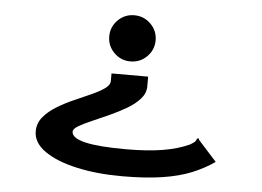

<svg xmlns="http://www.w3.org/2000/svg" viewBox="-49 -617 1098 804"><g transform="rotate(5 500.0 -215.0)"><path d="M484 -553Q525 -553 553.5 -524.5Q582 -496 582 -456Q582 -416 553.5 -387.5Q525 -359 484 -359Q444 -359 415.5 -387.5Q387 -416 387 -456Q387 -496 415.5 -524.5Q444 -553 484 -553ZM564 -261Q564 -232 542.5 -208Q521 -184 487.5 -164.5Q454 -145 416.5 -128Q379 -111 345.5 -96.5Q312 -82 290.5 -69.5Q269 -57 269 -45Q269 9 497 9Q587 9 651 -1.5Q715 -12 763 -34Q777 -42 782.5 -47Q788 -52 790 -60L796 -64L801 -55L877 29Q834 59 782.5 80Q731 101 660.5 112Q590 123 491 123Q385 123 300 104Q215 85 165 50Q115 15 115 -33Q115 -67 136.5 -93Q158 -119 191.5 -139.5Q225 -160 262.5 -176.5Q300 -193 333.5 -208Q367 -223 388.5 -238Q410 -253 410 -271V-302H564Z"/></g></svg>

Font: Inconsolata UltraExpanded Black
Style: Regular
Weight: 900
Width: 9
Monospace: yes
Designer: Raph Levien, Cyreal, Brenton Simpson
Foundry: Raph Levien, Cyreal, Google
Version: Version 3.001; ttfautohint (v1.8.2.53-6de2)